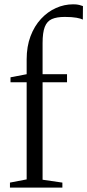

<svg xmlns="http://www.w3.org/2000/svg" viewBox="-20 -848 395 868"><path d="M25 0V-22.5L100.5 -37V-476H27.5V-498.5L100.5 -512.5V-579.5Q100.5 -638 118 -684.2Q135.5 -730.5 165.5 -762.8Q195.5 -795 233 -811.8Q270.5 -828.5 311 -828.5Q327.5 -828.5 338 -825.8Q348.5 -823 355 -820.5L354.5 -759.5Q346 -764 325.8 -767.8Q305.5 -771.5 273 -771.5Q236.5 -771.5 214.5 -761.8Q192.5 -752 182.5 -726.5Q172.5 -701 172.5 -653V-512.5H283V-476H172.5V-35.5L262 -22.5V0Z"/></svg>

Font: Merriweather 120pt Light
Style: Regular
Weight: 300
Version: Version 2.100